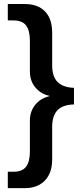

<svg xmlns="http://www.w3.org/2000/svg" viewBox="-20 -745 411 972"><path d="M19.5 124.5H47.9Q92.8 124.5 112.1 98.9Q131.3 73.2 131.3 21.5V-134.8Q131.3 -180.7 158.2 -214.1Q185.1 -247.6 230.5 -258.3V-259.8Q186.5 -269 158.9 -302.5Q131.3 -335.9 131.3 -382.8V-538.6Q131.3 -590.3 112.1 -616Q92.8 -641.6 47.9 -641.6H19.5V-724.6H105Q171.4 -724.6 207.8 -687.3Q244.1 -649.9 244.1 -579.6V-414.1Q244.1 -358.4 270.8 -330.6Q297.4 -302.7 354.5 -300.3V-216.3Q296.9 -214.8 270.5 -186.5Q244.1 -158.2 244.1 -103V62.5Q244.1 130.9 207 169.2Q169.9 207.5 105 207.5H19.5Z"/></svg>

Font: Arimo SemiBold
Style: Regular
Weight: 600
Designer: Steve Matteson
Foundry: Monotype Imaging Inc.
Version: Version 1.33